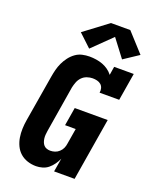

<svg xmlns="http://www.w3.org/2000/svg" viewBox="-177 -1081 954 1188"><g transform="rotate(20 300.0 -487.5)"><path d="M209 8Q179 8 152 -1Q125 -10 104.5 -28Q84 -46 72 -71.5Q60 -97 55.5 -124.5Q51 -152 52 -181.5Q53 -211 58 -240L109 -545Q113 -569 119 -592.5Q125 -616 135.5 -638.5Q146 -661 161.5 -681.5Q177 -702 197.5 -717Q218 -732 242 -737.5Q266 -743 290 -743Q312 -743 334.5 -739.5Q357 -736 377 -728.5Q397 -721 414.5 -708.5Q432 -696 445 -679L454 -735H583L553 -554H424Q427 -569 423 -583.5Q419 -598 408.5 -607Q398 -616 383.5 -619.5Q369 -623 354 -623Q336 -623 317 -616.5Q298 -610 284 -595.5Q270 -581 263 -562.5Q256 -544 252 -526L202 -221Q200 -208 199 -195.5Q198 -183 199.5 -171Q201 -159 205 -148Q209 -137 216.5 -128.5Q224 -120 235.5 -116Q247 -112 259 -112Q275 -112 290 -117Q305 -122 317.5 -133.5Q330 -145 336.5 -159.5Q343 -174 345 -190L362 -292H292L312 -412H529L461 0H326L341 -89Q332 -69 319 -50.5Q306 -32 289 -18Q272 -4 250.5 2Q229 8 209 8ZM270 -788 187 -866 343 -983H470L582 -860L484 -795L396 -911Z"/></g></svg>

Font: Iosevka Curly Slab HvExObl
Style: Regular
Weight: 900
Width: 7
Italic angle: -9°
Monospace: yes
Designer: Belleve Invis
Foundry: Belleve Invis
Version: Version 11.1.0; ttfautohint (v1.8.3)